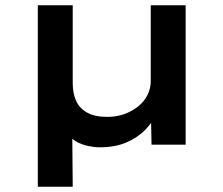

<svg xmlns="http://www.w3.org/2000/svg" viewBox="-20 -547 843 726"><path d="M123 159V-527H255V-232Q255 -195 267.5 -166.5Q280 -138 309 -121.5Q338 -105 385 -105Q421 -105 451 -116Q481 -127 503.5 -145.5Q526 -164 538 -188.5Q550 -213 550 -240V-527H682V0H553L551 -98L579 -126Q559 -87 529.5 -56.5Q500 -26 457 -8Q414 10 357 10Q337 10 313.5 5Q290 0 270.5 -10.5Q251 -21 243 -36L253 -63L255 159Z"/></svg>

Font: Lexend Mega Medium
Style: Regular
Weight: 500
Version: Version 1.007